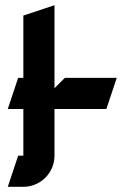

<svg xmlns="http://www.w3.org/2000/svg" viewBox="-20 -700 480 740"><path d="M430 -400H230L190 -360V-680L70 -640V-400H50L10 -280H70V-100H50L10 20H70C136.2 20 190 -33.8 190 -100V-280H390Z"/></svg>

Font: Abibas
Style: Medium
Weight: 500
Version: Version 0.3